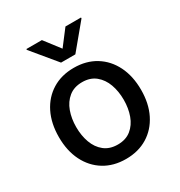

<svg xmlns="http://www.w3.org/2000/svg" viewBox="-181 -893 965 1029"><g transform="rotate(-30 301.0 -378.0)"><path d="M301.1 11Q224.4 11 167.3 -24.1Q110.1 -59.3 78.5 -122.5Q46.9 -185.7 46.9 -270.2Q46.9 -355.1 78.5 -418.7Q110.1 -482.2 167.3 -517.4Q224.4 -552.6 301.1 -552.6Q377.8 -552.6 435 -517.4Q492.2 -482.2 523.8 -418.7Q555.4 -355.1 555.4 -270.2Q555.4 -185.7 523.8 -122.5Q492.2 -59.3 435 -24.1Q377.8 11 301.1 11ZM301.5 -78.1Q351.2 -78.1 383.9 -104.4Q416.5 -130.7 432.4 -174.4Q448.2 -218 448.2 -270.6Q448.2 -322.8 432.4 -366.7Q416.5 -410.5 383.9 -437.1Q351.2 -463.8 301.5 -463.8Q251.4 -463.8 218.6 -437.1Q185.7 -410.5 169.9 -366.7Q154.1 -322.8 154.1 -270.6Q154.1 -218 169.9 -174.4Q185.7 -130.7 218.6 -104.4Q251.4 -78.1 301.5 -78.1ZM228 -766.7 301.1 -671.5 373.9 -766.7H470.2V-761.4L345.2 -610.8H256.7L132.1 -761.4V-766.7Z"/></g></svg>

Font: InterMG Medium
Style: Regular
Weight: 500
Designer: Rasmus Andersson
Foundry: rsms
Version: Version 3.019;December 26, 2023;FontCreator 15.0.0.2955 64-b